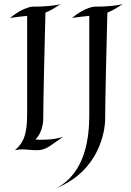

<svg xmlns="http://www.w3.org/2000/svg" viewBox="-20 -743 654 955"><path d="M295 -63C295 -63 257 -48 191 -48C180 -48 168 -48 156 -49C195 -87 195 -149 195 -149C195 -149 194 -209 206 -680C228 -689 252 -703 282 -723C261 -715 191 -709 145 -710C145 -710 100 -711 30 -654C66 -659 95 -662 115 -664V-171C115 -65 91 -27 54 4C68 1 79 0 90 0C112 0 132 4 163 4C210 4 225 -16 295 -63ZM591 -723C569 -715 499 -709 453 -710C453 -710 408 -711 338 -654C374 -659 404 -662 424 -664V-171C424 -65 408 114 262 192C472 106 502 -87 503 -149C503 -149 502 -209 514 -680C536 -689 561 -703 591 -723Z"/></svg>

Font: Quintessential
Style: Regular
Weight: 400
Designer: Astigmatic (AOETI)
Foundry: Astigmatic (AOETI)
Version: Version 1.000